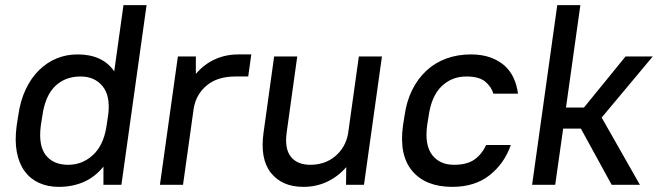

<svg xmlns="http://www.w3.org/2000/svg" viewBox="-20 -720 2563 748"><path d="M209 8Q166 8 132 -7.5Q98 -23 76 -53Q54 -83 45.5 -127.5Q37 -172 45 -231L51 -269Q59 -327 80 -371.5Q101 -416 132 -446.5Q163 -477 201 -492.5Q239 -508 282 -508Q380 -508 425 -442L461 -700H551L453 0H383V-71Q351 -31 307 -11.5Q263 8 209 8ZM246 -78Q300 -78 341 -115Q382 -152 394 -223L402 -276Q410 -348 379 -385Q348 -422 294 -422Q234 -422 195 -384.5Q156 -347 145 -269L139 -231Q129 -154 158 -116Q187 -78 246 -78Z M673 -500H743V-432Q774 -469 816.5 -488.5Q859 -508 909 -508H959L947 -422H897Q828 -422 786.5 -388Q745 -354 735 -300L693 0H603Z M1162 8Q1079 8 1035.5 -46.5Q992 -101 1007 -205L1048 -500H1138L1097 -205Q1088 -141 1113 -109.5Q1138 -78 1189 -78Q1246 -78 1286 -111.5Q1326 -145 1336 -199L1378 -500H1468L1398 0H1328L1329 -69Q1297 -32 1254.5 -12Q1212 8 1162 8Z M1742 8Q1638 8 1586 -54Q1534 -116 1550 -231L1556 -269Q1564 -326 1586 -370Q1608 -414 1641.5 -445Q1675 -476 1719 -492Q1763 -508 1814 -508Q1858 -508 1891 -496Q1924 -484 1946.5 -463.5Q1969 -443 1981.5 -415Q1994 -387 1998 -355H1902Q1895 -381 1871 -401.5Q1847 -422 1797 -422Q1740 -422 1700.5 -384Q1661 -346 1650 -269L1644 -231Q1634 -155 1663.5 -116.5Q1693 -78 1749 -78Q1800 -78 1829 -99Q1858 -120 1874 -155H1970Q1945 -83 1887.5 -37.5Q1830 8 1742 8Z M2243 -219H2174L2143 0H2053L2151 -700H2241L2185 -301H2255L2417 -500H2523L2324 -262L2473 0H2363Z"/></svg>

Font: Retni Sans Medium
Style: Italic
Weight: 500
Italic angle: -8°
Designer: Vitaly Kuzmin
Foundry: ParaType Ltd.
Version: Version 1.00;June 10, 2019;FontCreator 11.5.0.2425 64-bit; t